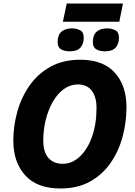

<svg xmlns="http://www.w3.org/2000/svg" viewBox="-20 -1066 773 1096"><path d="M339 -942 361 -1046H682L661 -942ZM378 -773Q348 -773 328.5 -784.5Q309 -796 309 -826Q309 -866 330.5 -885Q352 -904 391 -904Q416 -904 437 -893.5Q458 -883 458 -851Q458 -816 439.5 -794.5Q421 -773 378 -773ZM579 -773Q549 -773 529.5 -784.5Q510 -796 510 -826Q510 -866 531.5 -885Q553 -904 592 -904Q617 -904 638 -893.5Q659 -883 659 -851Q659 -816 640.5 -794.5Q622 -773 579 -773ZM325 10Q192 10 124 -65Q56 -140 56 -263Q56 -347 79 -429Q102 -511 149 -578Q196 -645 268 -685Q340 -725 438 -725Q569 -725 635.5 -651Q702 -577 702 -454Q702 -369 680 -286.5Q658 -204 612 -137Q566 -70 494.5 -30Q423 10 325 10ZM339 -131Q392 -131 436 -172.5Q480 -214 505.5 -286Q531 -358 531 -451Q531 -512 504 -548Q477 -584 424 -584Q381 -584 344.5 -557.5Q308 -531 282 -486Q256 -441 241.5 -383.5Q227 -326 227 -264Q227 -199 256 -165Q285 -131 339 -131Z"/></svg>

Font: Noto Sans ExtraBold
Style: Italic
Weight: 800
Italic angle: -12°
Designer: Monotype Design Team
Foundry: Monotype Imaging Inc.
Version: Version 2.013; ttfautohint (v1.8.4.7-5d5b)